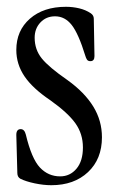

<svg xmlns="http://www.w3.org/2000/svg" viewBox="-20 -536 348 565"><path d="M131 9Q108 9 82 3.5Q56 -2 40 -10Q31 -15 31 -27L28 -139Q28 -156 41 -156Q52 -156 56 -140Q73 -69 97.5 -43Q122 -17 157 -17Q186 -17 205 -39.5Q224 -62 224 -102Q224 -142 202 -173Q180 -204 128 -241Q76 -276 52 -311.5Q28 -347 28 -389Q28 -446 68 -481Q108 -516 174 -516Q194 -516 213 -511.5Q232 -507 247 -497Q256 -491 256 -481L258 -371Q258 -356 246 -356Q239 -356 236 -360.5Q233 -365 231 -372Q211 -437 191 -462.5Q171 -488 142 -488Q116 -488 99 -470Q82 -452 82 -425Q82 -390 103 -364Q124 -338 179 -300Q229 -264 254.5 -222.5Q280 -181 280 -132Q280 -68 239 -29.5Q198 9 131 9Z"/></svg>

Font: Instrument Serif
Style: Regular
Weight: 400
Designer: Rodrigo Fuenzalida
Foundry: fragTYPE
Version: Version 1.000; ttfautohint (v1.8.4.7-5d5b);gftools[0.9.27]